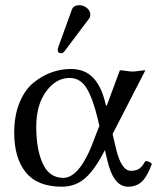

<svg xmlns="http://www.w3.org/2000/svg" viewBox="-20 -702 606 732"><path d="M282.2 -682.1Q298.3 -682.1 311.3 -671.6Q324.2 -661.1 324.2 -647Q324.2 -635.7 317.9 -628.9L226.1 -506.8Q220.2 -499 213.9 -499Q199.7 -499 200.2 -512.2Q200.2 -516.1 202.1 -522L253.9 -665Q260.3 -682.1 282.2 -682.1ZM409.2 -190.9 422.9 -132.8Q442.9 -50.8 479 -50.8Q498 -50.8 510 -58.3Q522 -65.9 534.2 -87.9Q550.3 -87.9 559.1 -77.1Q542 -30.3 521.5 -10.3Q501 9.8 467.8 9.8Q412.6 9.8 389.2 -90.8L379.9 -129.9Q341.8 -54.7 304.4 -22.5Q267.1 9.8 215.8 9.8Q123 9.8 78.6 -44.7Q34.2 -99.1 34.2 -195.8Q34.2 -261.7 54.7 -311.3Q75.2 -360.8 108.6 -387.5Q142.1 -414.1 177.5 -426.5Q212.9 -439 250 -439Q303.7 -439 335.7 -405Q367.7 -371.1 382.8 -304.2Q385.3 -294.4 388.2 -302.7Q388.7 -303.7 389.6 -306.2L437 -434.1Q443.8 -434.1 460.9 -431.6Q478 -429.2 484.9 -429.2Q492.7 -429.2 510.3 -431.6Q527.8 -434.1 534.2 -434.1ZM358.9 -222.2 354 -243.2Q335 -324.2 311 -364.5Q287.1 -404.8 245.1 -404.8Q193.4 -404.8 155.8 -353.3Q118.2 -301.8 118.2 -219.2Q118.2 -132.3 143.1 -78.1Q168 -23.9 221.2 -23.9Q287.1 -23.9 342.8 -181.2Z"/></svg>

Font: Linux Libertine O
Style: Regular
Weight: 400
Designer: Philipp H. Poll
Foundry: Philipp H. Poll
Version: Version 5.3.0